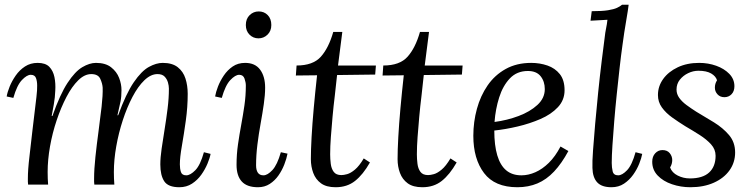

<svg xmlns="http://www.w3.org/2000/svg" viewBox="-20 -775 3156 806"><path d="M733 11Q686 11 669.5 -14Q653 -39 653 -85Q653 -113 658.5 -151Q664 -189 671 -232Q678 -275 683.5 -319Q689 -363 689 -403Q689 -415 685 -429Q681 -443 671 -453.5Q661 -464 641 -464Q613 -464 586 -438Q559 -412 536 -368Q513 -324 495.5 -270.5Q478 -217 468 -160.5Q458 -104 458 -53Q458 -38 458.5 -25.5Q459 -13 460 0H376Q375 -7 375 -12.5Q375 -18 375 -26Q375 -64 380.5 -116Q386 -168 393.5 -223Q401 -278 406.5 -327Q412 -376 411 -407Q410 -424 401 -444Q392 -464 363 -464Q335 -464 308.5 -438Q282 -412 259 -368Q236 -324 218 -270.5Q200 -217 190 -160.5Q180 -104 180 -53Q180 -38 180.5 -25.5Q181 -13 182 0H98Q97 -7 97 -12.5Q97 -18 97 -26Q97 -43 98.5 -65.5Q100 -88 104.5 -125.5Q109 -163 116 -226Q123 -285 127 -318Q131 -351 133 -368.5Q135 -386 135.5 -395.5Q136 -405 136 -416Q136 -434 131 -447.5Q126 -461 109 -461Q93 -461 72 -439Q51 -417 36 -364L8 -370Q11 -388 20.5 -411.5Q30 -435 46 -458Q62 -481 85 -496Q108 -511 138 -511Q171 -511 187 -494.5Q203 -478 208.5 -451.5Q214 -425 212 -394Q211 -366 206 -337.5Q201 -309 197 -288H200Q232 -379 263.5 -427Q295 -475 325.5 -493Q356 -511 383 -511Q423 -511 446.5 -492.5Q470 -474 480 -448Q490 -422 490 -397Q490 -369 486 -349Q482 -329 473 -291H476Q509 -382 541.5 -429.5Q574 -477 605 -494Q636 -511 663 -511Q703 -511 726 -493Q749 -475 758.5 -445.5Q768 -416 768 -381Q768 -326 760 -268.5Q752 -211 743.5 -162.5Q735 -114 735 -85Q735 -67 739.5 -53Q744 -39 762 -39Q779 -39 800 -60.5Q821 -82 836 -136L864 -129Q861 -112 851 -88Q841 -64 825 -41.5Q809 -19 786 -4Q763 11 733 11Z M1009 -511Q1051 -511 1072 -482.5Q1093 -454 1093 -407Q1093 -377 1087.5 -338.5Q1082 -300 1074 -256Q1066 -212 1060.5 -167.5Q1055 -123 1055 -81Q1055 -61 1062.5 -50Q1070 -39 1086 -39Q1103 -39 1123.5 -61Q1144 -83 1159 -136L1187 -130Q1183 -109 1173.5 -84.5Q1164 -60 1149 -38.5Q1134 -17 1112.5 -3Q1091 11 1063 11Q1017 11 995 -13Q973 -37 973 -83Q973 -127 979 -168.5Q985 -210 992.5 -250.5Q1000 -291 1006 -332Q1012 -373 1012 -416Q1012 -429 1006.5 -445Q1001 -461 984 -461Q968 -461 947 -439Q926 -417 911 -364L883 -370Q886 -388 895 -411.5Q904 -435 919.5 -458Q935 -481 957 -496Q979 -511 1009 -511ZM1066 -727Q1089 -727 1104 -711.5Q1119 -696 1119 -670Q1119 -645 1103 -629.5Q1087 -614 1065 -614Q1043 -614 1027.5 -629.5Q1012 -645 1012 -670Q1012 -696 1028 -711.5Q1044 -727 1066 -727Z M1417 -641 1399 -500H1558L1555 -462L1395 -460Q1391 -418 1385.5 -373.5Q1380 -329 1376 -285Q1372 -241 1369 -200.5Q1366 -160 1366 -127Q1366 -108 1368.5 -87.5Q1371 -67 1381 -53.5Q1391 -40 1413 -40Q1423 -40 1437.5 -44Q1452 -48 1470 -63Q1488 -78 1507 -110L1533 -93Q1504 -42 1470.5 -15.5Q1437 11 1389 11Q1350 11 1327.5 -5.5Q1305 -22 1295 -49Q1285 -76 1285 -107Q1285 -145 1288 -199.5Q1291 -254 1297 -320.5Q1303 -387 1311 -459L1222 -458L1225 -500Q1294 -500 1327 -537Q1360 -574 1379 -641Z M1781 -641 1763 -500H1922L1919 -462L1759 -460Q1755 -418 1749.5 -373.5Q1744 -329 1740 -285Q1736 -241 1733 -200.5Q1730 -160 1730 -127Q1730 -108 1732.5 -87.5Q1735 -67 1745 -53.5Q1755 -40 1777 -40Q1787 -40 1801.5 -44Q1816 -48 1834 -63Q1852 -78 1871 -110L1897 -93Q1868 -42 1834.5 -15.5Q1801 11 1753 11Q1714 11 1691.5 -5.5Q1669 -22 1659 -49Q1649 -76 1649 -107Q1649 -145 1652 -199.5Q1655 -254 1661 -320.5Q1667 -387 1675 -459L1586 -458L1589 -500Q1658 -500 1691 -537Q1724 -574 1743 -641Z M2210 -511Q2246 -511 2278 -500Q2310 -489 2330 -464Q2350 -439 2350 -396Q2350 -355 2322 -325Q2294 -295 2249 -275.5Q2204 -256 2153 -244Q2102 -232 2055 -227Q2055 -165 2067.5 -123Q2080 -81 2105 -60Q2130 -39 2169 -39Q2198 -39 2227.5 -52Q2257 -65 2284 -91.5Q2311 -118 2333 -160L2366 -141Q2338 -89 2306 -55Q2274 -21 2236 -5Q2198 11 2152 11Q2057 11 2012 -48.5Q1967 -108 1967 -205Q1967 -263 1982 -318Q1997 -373 2027 -416.5Q2057 -460 2103 -485.5Q2149 -511 2210 -511ZM2196 -477Q2150 -477 2120.5 -446Q2091 -415 2075.5 -366Q2060 -317 2056 -263Q2109 -270 2157 -288Q2205 -306 2236 -334.5Q2267 -363 2267 -401Q2267 -433 2249.5 -455Q2232 -477 2196 -477Z M2619 -755Q2616 -730 2610.5 -699Q2605 -668 2600.5 -638Q2596 -608 2593 -585Q2587 -543 2581 -489.5Q2575 -436 2569 -378.5Q2563 -321 2558.5 -266Q2554 -211 2551 -165.5Q2548 -120 2548 -91Q2548 -72 2552 -55.5Q2556 -39 2575 -39Q2592 -39 2612.5 -60.5Q2633 -82 2648 -136L2676 -129Q2673 -112 2663.5 -88Q2654 -64 2638 -41.5Q2622 -19 2599.5 -4Q2577 11 2547 11Q2506 11 2487 -9.5Q2468 -30 2467 -70Q2466 -95 2469.5 -144Q2473 -193 2478.5 -255.5Q2484 -318 2491 -386.5Q2498 -455 2506 -520Q2514 -585 2521 -638Q2526 -665 2527.5 -673.5Q2529 -682 2530 -692Q2512 -691 2494.5 -690Q2477 -689 2459 -688L2464 -728Q2508 -728 2532.5 -732Q2557 -736 2570 -742Q2583 -748 2591 -755Z M2878 11Q2838 11 2801 -1.5Q2764 -14 2741 -38Q2718 -62 2718 -96Q2718 -118 2730.5 -131.5Q2743 -145 2761 -145Q2781 -145 2791.5 -132Q2802 -119 2802 -103Q2802 -96 2800 -88Q2798 -80 2793 -72Q2801 -50 2825 -38Q2849 -26 2876 -26Q2930 -26 2957 -51Q2984 -76 2984 -121Q2984 -148 2965 -169Q2946 -190 2917 -208.5Q2888 -227 2857 -245Q2828 -263 2801.5 -282Q2775 -301 2758.5 -324Q2742 -347 2742 -376Q2742 -413 2764 -443.5Q2786 -474 2825 -492.5Q2864 -511 2915 -511Q2953 -511 2986.5 -499Q3020 -487 3041.5 -465Q3063 -443 3063 -413Q3063 -392 3051 -379.5Q3039 -367 3021 -367Q3003 -367 2992 -379Q2981 -391 2981 -407Q2981 -415 2983 -422.5Q2985 -430 2990 -438Q2985 -455 2965.5 -466.5Q2946 -478 2912 -478Q2890 -478 2869 -468Q2848 -458 2834 -440.5Q2820 -423 2820 -399Q2820 -380 2831.5 -364Q2843 -348 2862 -334Q2881 -320 2903 -306Q2939 -285 2977 -261.5Q3015 -238 3040.5 -208Q3066 -178 3066 -135Q3066 -93 3042.5 -60Q3019 -27 2976.5 -8Q2934 11 2878 11Z"/></svg>

Font: Lora Italic
Style: Italic
Weight: 400
Italic angle: -3°
Designer: Olga Karpushina, Alexei Vanyashin (Cyrillic)
Foundry: Cyreal
Version: Version 2.210; ttfautohint (v1.8.1.43-b0c9)